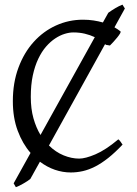

<svg xmlns="http://www.w3.org/2000/svg" viewBox="-20 -713 576 810"><path d="M109.9 -304.2Q109.9 -253.9 121.1 -214.1Q132.3 -174.3 150.9 -143.6L379.9 -556.2Q360.4 -565.4 337.9 -570.8Q315.4 -576.2 289.1 -576.2Q272.5 -576.2 252.7 -570.1Q232.9 -564 212.9 -550.8Q192.9 -537.6 174.3 -516.4Q155.8 -495.1 141.4 -464.8Q127 -434.6 118.4 -394.8Q109.9 -355 109.9 -304.2ZM497.1 -103Q465.8 -69.8 437.3 -47.1Q408.7 -24.4 382.1 -10.7Q355.5 2.9 329.8 8.8Q304.2 14.6 278.8 14.6Q244.6 14.6 211.4 3.2Q178.2 -8.3 148.4 -30.8L107.9 42Q103.5 45.9 95.5 51Q87.4 56.2 78.6 61.3Q69.8 66.4 61.3 70.6Q52.7 74.7 46.9 76.7L37.6 60.5L108.9 -67.9Q75.2 -106.4 54.7 -161.4Q34.2 -216.3 34.2 -286.1Q34.2 -364.3 57.9 -427.7Q81.5 -491.2 122.1 -536.1Q162.6 -581.1 216.3 -605.5Q270 -629.9 330.1 -629.9Q353.5 -629.9 374.5 -626.7Q395.5 -623.5 414.1 -618.2L437 -659.2Q451.2 -669.4 466.8 -678.7Q482.4 -688 496.6 -693.4L506.8 -677.2L462.9 -597.7Q469.7 -593.8 476.1 -589.6Q482.4 -585.4 487.8 -581.1Q490.7 -578.6 486.3 -571.3Q481.9 -564 474.4 -554.7Q466.8 -545.4 458.3 -536.1Q449.7 -526.9 443.8 -521L426.8 -523.9L423.3 -526.9L186.5 -99.1Q214.8 -71.3 248.3 -57.6Q281.7 -43.9 314 -43.9Q340.3 -43.9 382.8 -62Q425.3 -80.1 479 -125Q481.4 -124 484.1 -120.8Q486.8 -117.7 489.3 -114.3Q491.7 -110.8 493.7 -107.7Q495.6 -104.5 497.1 -103Z"/></svg>

Font: Gentium Plus Am
Style: Regular
Weight: 400
Designer: J. Victor Gaultney, Annie Olsen, Iska Routamaa, Becca Hirsbrunner
Foundry: SIL International
Version: Version 5.000